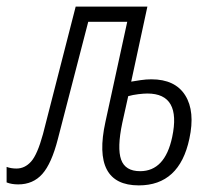

<svg xmlns="http://www.w3.org/2000/svg" viewBox="-72 -551 642 581"><path d="M-17 7Q-37 7 -52 1V-46Q-39 -41 -22 -41Q3 -41 22 -62Q41 -83 58 -145L157 -531H374L325 -304Q337 -306 353.5 -308.5Q370 -311 386 -311Q458 -311 488.5 -262.5Q519 -214 501 -131Q471 10 348 10Q205 10 247 -182L313 -485H195L103 -130Q84 -56 56 -24.5Q28 7 -17 7ZM298 -179Q282 -103 294.5 -68Q307 -33 352 -33Q427 -33 449 -136Q477 -268 374 -268Q363 -268 346.5 -266Q330 -264 316 -260Z"/></svg>

Font: Noto Sans ExtraCondensed Light
Style: Italic
Weight: 300
Width: 2
Italic angle: -12°
Designer: Monotype Design Team
Foundry: Monotype Imaging Inc.
Version: Version 2.013; ttfautohint (v1.8.4.7-5d5b)